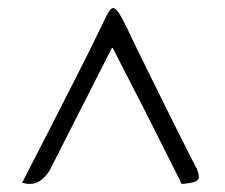

<svg xmlns="http://www.w3.org/2000/svg" viewBox="-20 -708 560 477"><path d="M103 -284Q94 -270 82 -260.5Q70 -251 54 -251Q46 -251 35 -254Q35 -254 45.5 -274.5Q56 -295 73.5 -329Q91 -363 111.5 -403Q132 -443 152.5 -483.5Q173 -524 190 -557.5Q207 -591 216 -610Q233 -645 243.5 -666.5Q254 -688 261 -688Q269 -688 281 -666.5Q293 -645 309 -610Q320 -587 339 -548.5Q358 -510 379.5 -466.5Q401 -423 420.5 -384Q440 -345 452.5 -320.5Q465 -296 465 -296Q474 -280 474 -269Q474 -259 461 -255.5Q448 -252 431 -251Q428 -259 414 -286Q400 -313 381 -351.5Q362 -390 341 -431Q320 -472 301.5 -508Q283 -544 271.5 -566.5Q260 -589 260 -589H258Z"/></svg>

Font: Sedan
Style: Regular
Weight: 400
Designer: Sebastian Salazar
Foundry: Sebastian Salazar
Version: Version 1.100; ttfautohint (v1.8.4.7-5d5b)